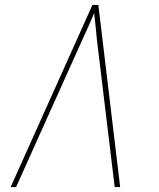

<svg xmlns="http://www.w3.org/2000/svg" viewBox="-20 -755 640 775"><path d="M23 0 353 -735H377L465 0H443L371 -596Q369 -623 366.5 -642.5Q364 -662 363 -676L360 -702Q349 -676 337.5 -649.5Q326 -623 313 -596L45 0Z"/></svg>

Font: Iosevka Aile Thin
Style: Italic
Weight: 100
Italic angle: -9°
Designer: Belleve Invis
Foundry: Belleve Invis
Version: Version 31.1.0; ttfautohint (v1.8.4)